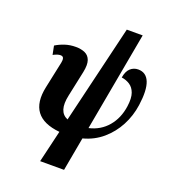

<svg xmlns="http://www.w3.org/2000/svg" viewBox="-172 -885 1098 1238"><g transform="rotate(20 377.0 -266.0)"><path d="M248 228 300 8Q74 -14 120 -232L159 -416Q163 -435 159 -447Q155 -459 138 -459Q119 -459 89 -443L77 -503Q104 -520 138.5 -531.5Q173 -543 213 -543Q250 -543 276.5 -531Q303 -519 313.5 -489.5Q324 -460 313 -407L276 -233Q263 -173 274.5 -136.5Q286 -100 322 -85L483 -760H592L468 -79Q546 -97 595 -154.5Q644 -212 656 -297Q664 -355 652 -388.5Q640 -422 614.5 -438.5Q589 -455 558 -459Q565 -503 587.5 -523.5Q610 -544 641 -544Q696 -544 717.5 -490.5Q739 -437 724 -330Q713 -253 678 -186.5Q643 -120 586.5 -71.5Q530 -23 454 -3L412 228Z"/></g></svg>

Font: Noto Serif Condensed ExtraBold
Style: Italic
Weight: 800
Width: 3
Italic angle: -12°
Designer: Monotype Design Team
Foundry: Monotype Imaging Inc.
Version: Version 2.014; ttfautohint (v1.8.4.7-5d5b)